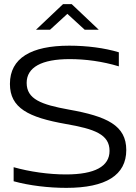

<svg xmlns="http://www.w3.org/2000/svg" viewBox="-20 -900 659 929"><path d="M555 -579V-647C486 -668 400 -679 315 -679C131 -679 28 -619 28 -494C28 -377 118 -332 299 -300C437 -276 510 -250 510 -170C510 -95 439 -56 299 -56C216 -56 124 -69 46 -91V-23C122 -2 215 9 301 9C493 9 591 -53 591 -174C591 -293 498 -337 312 -370C180 -394 109 -420 109 -499C109 -574 181 -614 317 -614C394 -614 476 -603 555 -579ZM154 -756H222L306 -833L390 -756H458L327 -880H285Z"/></svg>

Font: LT Wave Light
Style: Regular
Weight: 300
Designer: Daniel Lyons
Version: Version 2.5 (Glyphs App)